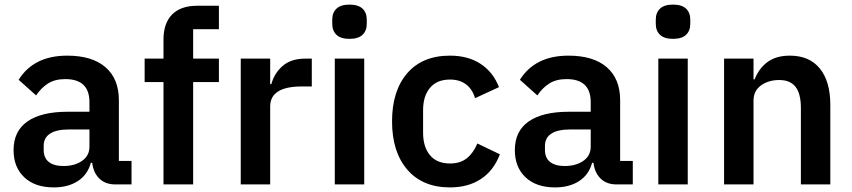

<svg xmlns="http://www.w3.org/2000/svg" viewBox="-20 -802 3705 835"><path d="M39 -149Q39 -232 99.5 -274Q160 -316 274 -316H369V-358Q369 -458 264 -458Q219 -458 189 -439Q159 -420 137 -387L61 -455Q127 -560 272 -560Q381 -560 439 -509.5Q497 -459 497 -366V-102H552V0H481Q438 0 412 -25.5Q386 -51 381 -94H375Q361 -42 318.5 -14.5Q276 13 214 13Q132 13 85.5 -31Q39 -75 39 -149ZM369 -164V-239H280Q226 -239 198 -221Q170 -203 170 -168V-150Q170 -115 192.5 -97.5Q215 -80 256 -80Q305 -80 337 -102.5Q369 -125 369 -164Z M691 0V-445H609V-547H691V-630Q691 -701 728.5 -739Q766 -777 838 -777H932V-675H820V-547H932V-445H820V0Z M1027 0V-547H1155V-436H1160Q1173 -484 1209.5 -515.5Q1246 -547 1307 -547H1336V-426H1293Q1155 -426 1155 -339V0Z M1425 -698V-717Q1425 -747 1443.5 -764.5Q1462 -782 1500 -782Q1538 -782 1556.5 -764.5Q1575 -747 1575 -717V-698Q1575 -668 1556.5 -650.5Q1538 -633 1500 -633Q1462 -633 1443.5 -650.5Q1425 -668 1425 -698ZM1564 0H1436V-547H1564Z M1685 -274Q1685 -407 1751 -483.5Q1817 -560 1937 -560Q2016 -560 2070.5 -524Q2125 -488 2150 -423L2046 -375Q2035 -413 2007.5 -434.5Q1980 -456 1937 -456Q1880 -456 1850 -420Q1820 -384 1820 -323V-225Q1820 -163 1850 -127Q1880 -91 1937 -91Q1982 -91 2010.5 -114Q2039 -137 2056 -178L2154 -131Q2127 -60 2071.5 -23.5Q2016 13 1937 13Q1818 13 1751.5 -64Q1685 -141 1685 -274Z M2219 -149Q2219 -232 2279.5 -274Q2340 -316 2454 -316H2549V-358Q2549 -458 2444 -458Q2399 -458 2369 -439Q2339 -420 2317 -387L2241 -455Q2307 -560 2452 -560Q2561 -560 2619 -509.5Q2677 -459 2677 -366V-102H2732V0H2661Q2618 0 2592 -25.5Q2566 -51 2561 -94H2555Q2541 -42 2498.5 -14.5Q2456 13 2394 13Q2312 13 2265.5 -31Q2219 -75 2219 -149ZM2549 -164V-239H2460Q2406 -239 2378 -221Q2350 -203 2350 -168V-150Q2350 -115 2372.5 -97.5Q2395 -80 2436 -80Q2485 -80 2517 -102.5Q2549 -125 2549 -164Z M2832 -698V-717Q2832 -747 2850.5 -764.5Q2869 -782 2907 -782Q2945 -782 2963.5 -764.5Q2982 -747 2982 -717V-698Q2982 -668 2963.5 -650.5Q2945 -633 2907 -633Q2869 -633 2850.5 -650.5Q2832 -668 2832 -698ZM2971 0H2843V-547H2971Z M3129 0V-547H3257V-457H3262Q3280 -504 3317.5 -532Q3355 -560 3415 -560Q3500 -560 3545.5 -504Q3591 -448 3591 -346V0H3463V-333Q3463 -394 3440 -424Q3417 -454 3369 -454Q3322 -454 3289.5 -430.5Q3257 -407 3257 -364V0Z"/></svg>

Font: IBM Plex Sans JP SemiBold
Style: Regular
Weight: 600
Designer: Mike Abbink; Paul van der Laan; Pieter van Rosmalen; Wujin Sim; Yejin Wi; Jinhee Kim; Boomi Park; Yona Kim; Kichan Ma
Foundry: Sandoll Inc.
Version: Version 1.001